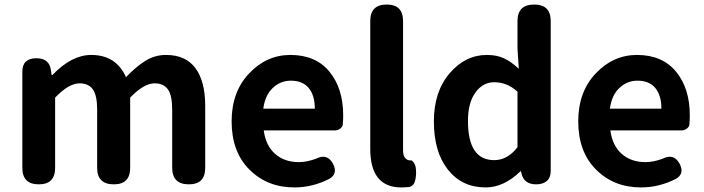

<svg xmlns="http://www.w3.org/2000/svg" viewBox="-20 -818 3122 852"><path d="M79.1 -73.2V-500Q79.1 -559.6 141.6 -559.6Q199.2 -559.6 206.1 -505.9L209 -485.4H212.9Q297.9 -574.2 384.8 -574.2Q495.1 -574.2 539.1 -475.6Q584 -522.5 625.5 -548.3Q667 -574.2 716.8 -574.2Q803.7 -574.2 847.2 -515.6Q890.6 -457 890.6 -348.6V-73.2Q890.6 0 818.4 0Q744.1 0 744.1 -73.2V-331.1Q744.1 -394.5 725.1 -421.4Q706.1 -448.2 666 -448.2Q618.2 -448.2 557.6 -384.8V-73.2Q557.6 0 485.4 0Q411.1 0 411.1 -73.2V-331.1Q411.1 -394.5 392.1 -421.4Q373 -448.2 333 -448.2Q285.2 -448.2 224.6 -384.8V-73.2Q224.6 0 152.3 0Q79.1 0 79.1 -73.2Z M1465.8 -239.3H1150.4Q1159.2 -171.9 1200.7 -135.3Q1242.2 -98.6 1305.7 -98.6Q1342.8 -98.6 1383.8 -114.3Q1432.6 -138.7 1458 -90.8Q1480.5 -46.9 1441.4 -24.4Q1367.2 13.7 1286.1 13.7Q1166 13.7 1086.9 -65.4Q1007.8 -144.5 1007.8 -279.3Q1007.8 -410.2 1085.4 -492.2Q1163.1 -574.2 1268.6 -574.2Q1380.9 -574.2 1441.9 -500Q1502.9 -425.8 1502.9 -305.7Q1502.9 -287.1 1501 -263.7Q1499 -253.9 1488.8 -246.6Q1478.5 -239.3 1465.8 -239.3ZM1148.4 -335.9H1377Q1377 -394.5 1350.1 -427.2Q1323.2 -460 1270.5 -460Q1224.6 -460 1190.4 -427.7Q1156.2 -395.5 1148.4 -335.9Z M1768.6 -724.6V-150.4Q1768.6 -127.9 1777.8 -117.2Q1787.1 -106.4 1798.8 -106.4H1800.8Q1808.6 -107.4 1815.4 -97.7Q1822.3 -87.9 1824.2 -78.1Q1829.1 -48.8 1823.2 -21Q1817.4 6.8 1796.9 11.7Q1775.4 13.7 1760.7 13.7Q1623 13.7 1623 -157.2V-724.6Q1623 -797.9 1696.3 -797.9Q1768.6 -797.9 1768.6 -724.6Z M2423.8 -724.6V-58.6Q2423.8 -30.3 2406.7 -15.1Q2389.6 0 2359.4 0Q2303.7 0 2293.9 -49.8L2292 -57.6H2289.1Q2215.8 13.7 2134.8 13.7Q2030.3 13.7 1967.8 -64.9Q1905.3 -143.6 1905.3 -279.3Q1905.3 -411.1 1975.1 -492.7Q2044.9 -574.2 2140.6 -574.2Q2184.6 -574.2 2216.8 -559.1Q2249 -543.9 2282.2 -512.7L2276.4 -600.6V-724.6Q2276.4 -797.9 2350.6 -797.9Q2423.8 -797.9 2423.8 -724.6ZM2276.4 -165V-411.1Q2230.5 -453.1 2172.9 -453.1Q2123 -453.1 2089.8 -407.7Q2056.6 -362.3 2056.6 -281.2Q2056.6 -107.4 2172.9 -107.4Q2232.4 -107.4 2276.4 -165Z M3003.9 -239.3H2688.5Q2697.3 -171.9 2738.8 -135.3Q2780.3 -98.6 2843.8 -98.6Q2880.9 -98.6 2921.9 -114.3Q2970.7 -138.7 2996.1 -90.8Q3018.6 -46.9 2979.5 -24.4Q2905.3 13.7 2824.2 13.7Q2704.1 13.7 2625 -65.4Q2545.9 -144.5 2545.9 -279.3Q2545.9 -410.2 2623.5 -492.2Q2701.2 -574.2 2806.6 -574.2Q2918.9 -574.2 2980 -500Q3041 -425.8 3041 -305.7Q3041 -287.1 3039.1 -263.7Q3037.1 -253.9 3026.9 -246.6Q3016.6 -239.3 3003.9 -239.3ZM2686.5 -335.9H2915Q2915 -394.5 2888.2 -427.2Q2861.3 -460 2808.6 -460Q2762.7 -460 2728.5 -427.7Q2694.3 -395.5 2686.5 -335.9Z"/></svg>

Font: GenSenMaruGothic TW TTF Bold
Style: Regular
Weight: 700
Version: Version 1.301